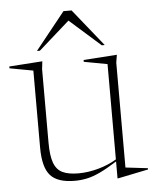

<svg xmlns="http://www.w3.org/2000/svg" viewBox="-62 -777 670 838"><g transform="rotate(-5 273.0 -358.0)"><path d="M132.5 -165.5Q132.5 -109 144 -77.5Q155.5 -46 181.5 -33.5Q207.5 -21 251.5 -21Q294.5 -21 339.8 -33.8Q385 -46.5 419 -67.5V-485L316.5 -504V-512L463 -522L457.5 -488V-28.5L555 -17V-11.5L423.5 15.5H419V-58.5Q375 -30.5 343.5 -15.8Q312 -1 285.8 4.5Q259.5 10 232.5 10Q157 10 125.5 -25.8Q94 -61.5 94 -147.5V-485L-9 -504V-512L136.5 -522L132.5 -488ZM117 -569 247.5 -732H283L414 -569H401L265.5 -689L130 -569Z"/></g></svg>

Font: Newsreader Display ExtraLight
Style: Regular
Weight: 275
Designer: Hugues Gentile
Foundry: Production Type
Version: Version 1.001